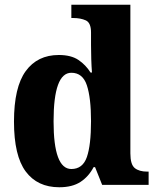

<svg xmlns="http://www.w3.org/2000/svg" viewBox="-20 -780 662 810"><path d="M230 10Q285 10 319.5 -12.5Q354 -35 375 -75H381L411 0H607V-56H601Q567 -56 548.5 -71Q530 -86 530 -133V-760H281V-704H289Q320 -704 342 -694Q364 -684 364 -643V-590Q364 -562 365 -530.5Q366 -499 368 -474H362Q342 -506 311 -527Q280 -548 228 -548Q138 -548 88.5 -480Q39 -412 39 -267Q39 -123 88.5 -56.5Q138 10 230 10ZM281 -67Q206 -67 206 -268Q206 -473 281 -473Q329 -473 346.5 -420Q364 -367 364 -269Q364 -168 346.5 -117.5Q329 -67 281 -67Z"/></svg>

Font: Noto Serif SemiCondensed Extra
Style: Regular
Weight: 800
Width: 4
Designer: Monotype Design Team
Foundry: Monotype Imaging Inc.
Version: Version 1.002